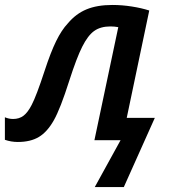

<svg xmlns="http://www.w3.org/2000/svg" viewBox="-55 -568 704 778"><path d="M433.6 0H327.6L424.3 -458Q408.2 -460.9 392.6 -460.9Q352.1 -460.9 326.4 -442.4Q300.8 -423.8 278.3 -378.9Q255.9 -335 225.6 -240.7Q189.5 -127 163.1 -80.6Q136.7 -33.7 102.8 -13.2Q68.8 7.3 17.1 7.3Q-9.8 7.3 -35.2 -1.5V-92.8Q-19 -85.9 -2 -85.9Q22.9 -85.9 40.3 -99.1Q57.6 -112.3 73.2 -142.6Q92.3 -178.7 126 -281.7Q150.4 -356.4 172.6 -401.6Q194.8 -446.8 219.7 -473.1Q252.4 -512.2 295.4 -530Q338.4 -547.9 400.4 -547.9Q439.5 -547.9 478.8 -541.7Q518.1 -535.6 549.8 -525.4L458.5 -90.3H572.3L446.8 189.9H329.1Z"/></svg>

Font: Viking Open Sans Light
Style: Bold Italic
Weight: 600
Italic angle: -12°
Foundry: Ascender Corporation
Version: Version 2.000